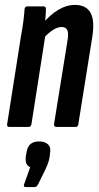

<svg xmlns="http://www.w3.org/2000/svg" viewBox="-20 -517 404 782"><path d="M211 0Q199 0 200 -11L255 -352Q260 -382 254 -394.5Q248 -407 231 -407Q215 -407 196.5 -395.5Q178 -384 158 -362L153 -420Q184 -457 217.5 -477Q251 -497 285 -497Q331 -497 349 -464.5Q367 -432 355 -361L299 -11Q298 0 288 0ZM19 0Q7 0 9 -11L65 -367Q72 -405 75.5 -433Q79 -461 80 -480Q81 -491 92 -491H157Q167 -491 167 -480Q167 -462 164.5 -436.5Q162 -411 160 -394L165 -375L108 -11Q106 0 96 0ZM86 245Q74 245 78 234L103 164Q93 160 88 150.5Q83 141 85 121L88 104Q94 59 139 59Q163 59 175.5 71Q188 83 184 106L182 123Q180 135 176 146.5Q172 158 165 173L135 234Q129 245 121 245Z"/></svg>

Font: Sofia Sans Extra Condensed
Style: Bold Italic
Weight: 700
Italic angle: -9°
Designer: Botio Nikoltchev, Ani Petrova
Foundry: lettersoup
Version: Version 4.101